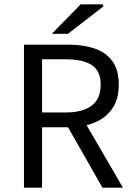

<svg xmlns="http://www.w3.org/2000/svg" viewBox="-20 -861 609 881"><path d="M90 0V-656H295Q362 -656 414 -638.5Q466 -621 495.5 -580.5Q525 -540 525 -472Q525 -406 495.5 -363Q466 -320 414 -298.5Q362 -277 295 -277H173V0ZM173 -345H283Q360 -345 401 -376.5Q442 -408 442 -472Q442 -536 401 -562.5Q360 -589 283 -589H173ZM450 0 279 -300 344 -344 544 0ZM218 -706 350 -841H451L455 -832L292 -706Z"/></svg>

Font: Source Sans 3
Style: Regular
Weight: 400
Designer: Paul D. Hunt
Foundry: Adobe
Version: Version 3.046;hotconv 1.0.118;makeotfexe 2.5.65603